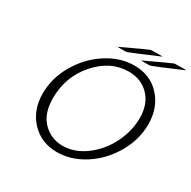

<svg xmlns="http://www.w3.org/2000/svg" viewBox="-188 -1031 1220 1228"><g transform="rotate(30 422.0 -417.0)"><path d="M122.1 -264.2Q122.1 -377 182.6 -481Q243.2 -585 340.6 -647.9Q438 -710.9 542 -710.9Q660.2 -710.9 733.2 -630.9Q806.2 -550.8 806.2 -429.2Q806.2 -315.4 745.6 -211.2Q685.1 -106.9 588.1 -44.9Q491.2 17.1 387.2 17.1Q271 17.1 196.5 -62Q122.1 -141.1 122.1 -264.2ZM193.8 -271Q193.8 -155.8 253.9 -95.9Q314 -36.1 397.9 -36.1Q486.8 -36.1 566.9 -95.9Q647 -155.8 692.9 -248.3Q738.8 -340.8 738.8 -437Q738.8 -538.1 680.9 -598.6Q623 -659.2 530.8 -659.2Q397 -659.2 295.4 -544.2Q193.8 -429.2 193.8 -271ZM386.2 -759.8Q570.3 -846.7 580.1 -849.1Q585 -850.1 590.8 -850.1H611.8Q616.7 -850.1 627.4 -850.6Q638.2 -851.1 643.1 -851.1Q660.2 -851.1 668.9 -850.1Q462.9 -762.2 456.1 -761.2Q453.1 -760.3 443.8 -759.8ZM561 -759.8Q745.1 -846.7 754.9 -849.1Q759.8 -850.1 766.1 -850.1H787.1Q792 -850.1 802.5 -850.6Q813 -851.1 817.9 -851.1Q835 -851.1 844.2 -850.1Q638.2 -762.2 630.9 -761.2Q627.9 -760.3 619.1 -759.8Z"/></g></svg>

Font: CMU Bright
Style: Oblique
Weight: 500
Italic angle: -12°
Version: Version 0.7.0